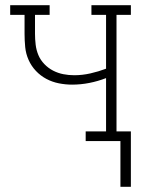

<svg xmlns="http://www.w3.org/2000/svg" viewBox="-20 -540 540 735"><path d="M441 175V0H308V-37H386V-241Q355 -229 322 -222.5Q289 -216 256 -216Q231 -216 205.5 -221Q180 -226 157.5 -238Q135 -250 117.5 -268.5Q100 -287 89.5 -310.5Q79 -334 76.5 -359.5Q74 -385 74 -411V-483H19V-520H170V-483H114V-411Q114 -390 116.5 -369Q119 -348 127 -329Q135 -310 150 -294.5Q165 -279 183.5 -269.5Q202 -260 222.5 -256Q243 -252 264 -252Q295 -252 326 -259Q357 -266 386 -277V-483H330V-520H481V-483H426V-37H481V175Z"/></svg>

Font: Iosevka Curly Slab Extralight
Style: Regular
Weight: 200
Monospace: yes
Designer: Belleve Invis
Foundry: Belleve Invis
Version: Version 22.1.2; ttfautohint (v1.8.4)